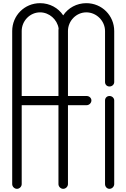

<svg xmlns="http://www.w3.org/2000/svg" viewBox="-20 -1190 798 1212"><path d="M671 -584C655 -584 643 -572 643 -556V-28C643 -12 655 2 671 2C687 2 701 -12 701 -28V-556C701 -572 687 -584 671 -584ZM525 -1170C464 -1170 410 -1140 379 -1093C348 -1140 294 -1170 233 -1170C135 -1170 57 -1092 57 -994V-560V-556V-552V-28C57 -12 71 2 87 2C103 2 117 -12 117 -28V-526H349V-28C349 -12 363 2 379 2C395 2 409 -12 409 -28V-526H525H527C543 -526 557 -540 557 -556C557 -572 543 -584 527 -584H525H409V-672V-994C409 -1058 461 -1112 525 -1112C589 -1112 643 -1058 643 -994V-672C643 -656 655 -644 671 -644C687 -644 701 -656 701 -672V-994C701 -1092 623 -1170 525 -1170ZM349 -584H117V-994C117 -1058 169 -1112 233 -1112C291 -1112 341 -1067 350 -1011C349 -1005 349 -1000 349 -994Z"/></svg>

Font: bauhaus_2017
Style: _regular
Weight: 400
Version: Version 1.0